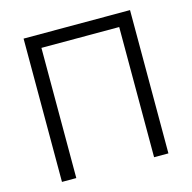

<svg xmlns="http://www.w3.org/2000/svg" viewBox="-103 -803 906 906"><g transform="rotate(-15 350.0 -350.0)"><path d="M90 -700H610V0H540V-636H160V0H90Z"/></g></svg>

Font: PT Root UI
Style: Regular
Weight: 400
Designer: Vitaly Kuzmin
Foundry: ParaType Ltd.
Version: Version 2.001G